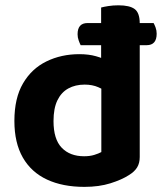

<svg xmlns="http://www.w3.org/2000/svg" viewBox="-20 -703 622 738"><path d="M543.6 -529.3H290Q286.3 -536.6 282.3 -547.9Q278.2 -559.2 278.2 -571.4Q278.2 -614.4 316.6 -614.4H570.4Q574 -608.1 578.1 -597.2Q582.2 -586.2 582.2 -573.4Q582.2 -529.3 543.6 -529.3ZM369.5 -118.5V-419.6L517.1 -419.8V-99.6Q517.1 -76 507.1 -59.6Q497.1 -43.1 475.3 -29.8Q448.4 -12.3 404.6 1.5Q360.8 15.3 304.4 15.3Q221 15.3 160.7 -12.8Q100.4 -40.8 67.8 -97.3Q35.3 -153.9 35.3 -238.1Q35.3 -325.9 68.5 -382.5Q101.6 -439.2 158.6 -467Q215.5 -494.8 285.1 -494.8Q321.1 -494.8 349.2 -486.8Q377.4 -478.8 395.1 -468.2V-345.5Q380.7 -357.7 357.8 -367.8Q334.9 -377.8 305.3 -377.8Q269.6 -377.8 242.6 -363Q215.6 -348.2 200.6 -317.3Q185.7 -286.4 185.7 -237.6Q185.7 -167.9 217.2 -135.2Q248.6 -102.4 303.4 -102.4Q325.5 -102.4 342.3 -107.6Q359.1 -112.8 369.5 -118.5ZM517.1 -390.7 368.7 -390.4V-674.1Q378.3 -676.8 396.4 -679.7Q414.5 -682.6 435.4 -682.6Q478.6 -682.6 497.9 -668Q517.1 -653.4 517.1 -613.2Z"/></svg>

Font: Baloo Paaji 2
Style: Regular
Weight: 400
Designer: Shuchita Grover, Noopur Datye and Ek Type
Foundry: Ek Type
Version: Version 1.700